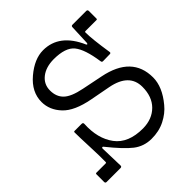

<svg xmlns="http://www.w3.org/2000/svg" viewBox="-203 -897 1048 1048"><g transform="rotate(-45 320.5 -373.5)"><path d="M293 -753.9Q418 -753.9 481 -609.9Q483.9 -604.5 486.8 -606.4Q489.7 -608.9 490.2 -610.8L495.1 -729Q495.1 -738.8 504.9 -738.8H610.8Q620.6 -738.8 621.1 -729V-668.9Q621.1 -664.1 616.2 -664.1H529.8Q524.9 -664.1 524.9 -659.2Q524.9 -608.4 543 -491.2Q544.9 -481.4 536.1 -481L481.9 -480Q473.1 -480 472.2 -490.2Q457 -595.2 423.3 -636.7Q389.6 -678.2 298.8 -678.2Q238.3 -677.7 201.2 -648.4Q164.1 -619.1 164.1 -571.3Q164.1 -523.4 193.4 -495.1Q222.7 -466.3 297.9 -451.2L418 -426.8Q612.8 -387.7 612.8 -224.1Q612.8 -151.4 549.3 -75.2Q520 -39.1 473.6 -15.6Q427.2 7.8 369.1 7.3Q311 6.8 267.1 -27.3Q223.1 -61.5 153.8 -147.9Q150.9 -151.9 147 -150.9Q143.1 -149.9 143.1 -145L147 -9.8Q147 0 137.2 0H29.8Q20 0 20 -9.8V-69.8Q20 -74.7 24.9 -75.2H98.1Q103 -75.2 103 -80.1Q104 -121.1 100.6 -200.7Q97.2 -280.3 97.2 -315.9Q97.2 -320.8 102.1 -320.8H157.2Q168.5 -320.8 168 -310.1Q162.1 -202.1 212.9 -133.8Q263.7 -65.4 377.9 -65.9Q448.7 -66.9 492.2 -110.4Q535.2 -153.8 535.2 -229Q535.2 -331.1 405.8 -356L290 -377.9Q180.7 -398.4 133.8 -448.2Q86.9 -498 86.9 -560.1Q86.9 -636.7 156.2 -695.3Q225.6 -753.9 293 -753.9Z"/></g></svg>

Font: BrevierViennese-Regular
Style: Regular
Weight: 400
Designer: Johannes Lang & Ellmer Stefan
Foundry: Johannes Lang & Ellmer Stefan
Version: Version 1.001;PS 001.001;hotconv 1.0.70;makeotf.lib2.5.58329